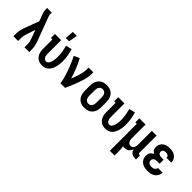

<svg xmlns="http://www.w3.org/2000/svg" viewBox="141 -1880 3218 3218"><g transform="rotate(45 1750.0 -270.5)"><path d="M63 0V-74Q63 -113 72.5 -151.5Q82 -190 95 -227L192 -485L143 -616Q133 -642 129.5 -670.5Q126 -699 126 -728V-735H237V-728Q237 -708 238.5 -688Q240 -668 247 -649L405 -227Q418 -190 427.5 -151.5Q437 -113 437 -74V0H325V-74Q325 -104 318 -134.5Q311 -165 300 -193L247 -335L200 -195Q190 -165 182.5 -135Q175 -105 175 -74V0Z M746 8Q720 8 694 2Q668 -4 646 -18Q624 -32 607.5 -52.5Q591 -73 581 -97.5Q571 -122 567 -148Q563 -174 563 -200V-424H528V-520H675V-200Q675 -181 677.5 -162.5Q680 -144 688 -127.5Q696 -111 711.5 -99.5Q727 -88 746 -88Q760 -88 773.5 -95Q787 -102 795.5 -114Q804 -126 809.5 -139.5Q815 -153 819 -167Q823 -181 825.5 -195.5Q828 -210 830 -224.5Q832 -239 832.5 -253.5Q833 -268 833 -282Q833 -340 823.5 -397.5Q814 -455 798 -511L905 -538Q924 -476 934.5 -412Q945 -348 945 -284Q945 -250 941 -217Q937 -184 928.5 -152.5Q920 -121 905 -91Q890 -61 866.5 -37.5Q843 -14 811 -3Q779 8 746 8ZM704 -600 716 -756H811L782 -600Z M1175 0Q1175 -32 1167 -63.5Q1159 -95 1150.5 -126Q1142 -157 1132 -187.5Q1122 -218 1111 -248Q1100 -278 1088.5 -307.5Q1077 -337 1064.5 -367Q1052 -397 1038 -426Q1024 -455 1010 -483L1108 -528Q1152 -446 1186.5 -359.5Q1221 -273 1248 -185Q1262 -219 1275 -253.5Q1288 -288 1298.5 -323.5Q1309 -359 1317 -395Q1325 -431 1325 -468V-520H1437V-468Q1437 -427 1428 -386.5Q1419 -346 1407 -306.5Q1395 -267 1381 -228Q1367 -189 1351.5 -151Q1336 -113 1319.5 -75Q1303 -37 1286 0Z M1750 8Q1723 8 1696 3Q1669 -2 1645.5 -15.5Q1622 -29 1604 -49.5Q1586 -70 1575 -94.5Q1564 -119 1559.5 -146Q1555 -173 1555 -200V-320Q1555 -347 1559.5 -374Q1564 -401 1575 -425.5Q1586 -450 1604 -470.5Q1622 -491 1645.5 -504.5Q1669 -518 1696 -523Q1723 -528 1750 -528Q1777 -528 1804 -523Q1831 -518 1854.5 -504.5Q1878 -491 1896 -470.5Q1914 -450 1925 -425.5Q1936 -401 1940.5 -374Q1945 -347 1945 -320V-200Q1945 -173 1940.5 -146Q1936 -119 1925 -94.5Q1914 -70 1896 -49.5Q1878 -29 1854.5 -15.5Q1831 -2 1804 3Q1777 8 1750 8ZM1750 -88Q1770 -88 1788 -97.5Q1806 -107 1816 -124Q1826 -141 1829.5 -160.5Q1833 -180 1833 -200V-320Q1833 -340 1829.5 -359.5Q1826 -379 1816 -396Q1806 -413 1788 -422.5Q1770 -432 1750 -432Q1730 -432 1712 -422.5Q1694 -413 1684 -396Q1674 -379 1670.5 -359.5Q1667 -340 1667 -320V-200Q1667 -180 1670.5 -160.5Q1674 -141 1684 -124Q1694 -107 1712 -97.5Q1730 -88 1750 -88Z M2246 8Q2220 8 2194 2Q2168 -4 2146 -18Q2124 -32 2107.5 -52.5Q2091 -73 2081 -97.5Q2071 -122 2067 -148Q2063 -174 2063 -200V-424H2028V-520H2175V-200Q2175 -181 2177.5 -162.5Q2180 -144 2188 -127.5Q2196 -111 2211.5 -99.5Q2227 -88 2246 -88Q2260 -88 2273.5 -95Q2287 -102 2295.5 -114Q2304 -126 2309.5 -139.5Q2315 -153 2319 -167Q2323 -181 2325.5 -195.5Q2328 -210 2330 -224.5Q2332 -239 2332.5 -253.5Q2333 -268 2333 -282Q2333 -340 2323.5 -397.5Q2314 -455 2298 -511L2405 -538Q2424 -476 2434.5 -412Q2445 -348 2445 -284Q2445 -250 2441 -217Q2437 -184 2428.5 -152.5Q2420 -121 2405 -91Q2390 -61 2366.5 -37.5Q2343 -14 2311 -3Q2279 8 2246 8Z M2563 215V-424H2528V-520H2675V-200Q2675 -187 2676 -174.5Q2677 -162 2680.5 -150Q2684 -138 2689.5 -126.5Q2695 -115 2704 -106Q2713 -97 2725 -92.5Q2737 -88 2750 -88Q2763 -88 2775 -92.5Q2787 -97 2796 -106Q2805 -115 2810.5 -126.5Q2816 -138 2819.5 -150Q2823 -162 2824 -174.5Q2825 -187 2825 -200V-520H2937V-111Q2937 -107 2938 -102Q2939 -97 2942.5 -94Q2946 -91 2950.5 -89.5Q2955 -88 2960 -88H2976V8H2960Q2938 8 2915.5 3.5Q2893 -1 2874.5 -13Q2856 -25 2843 -44Q2830 -63 2827 -85Q2819 -66 2808 -48Q2797 -30 2781 -17Q2765 -4 2744.5 2Q2724 8 2704 8Q2695 8 2685.5 7Q2676 6 2667 3Q2672 29 2673.5 55Q2675 81 2675 107V215Z M3248 8Q3223 8 3199 5Q3175 2 3152 -6.5Q3129 -15 3109 -29Q3089 -43 3075 -63Q3061 -83 3054 -107Q3047 -131 3047 -155Q3047 -174 3051.5 -192.5Q3056 -211 3066.5 -226Q3077 -241 3092 -252.5Q3107 -264 3124 -272Q3110 -280 3098 -290.5Q3086 -301 3078 -314.5Q3070 -328 3066.5 -343.5Q3063 -359 3063 -375Q3063 -398 3069 -420Q3075 -442 3088 -460.5Q3101 -479 3119.5 -492.5Q3138 -506 3159 -514Q3180 -522 3202.5 -525Q3225 -528 3247 -528Q3270 -528 3292 -525Q3314 -522 3335 -514Q3356 -506 3374 -492Q3392 -478 3405 -460Q3418 -442 3424.5 -420Q3431 -398 3431 -375V-374H3319V-375Q3319 -388 3313 -399.5Q3307 -411 3296.5 -418.5Q3286 -426 3273 -429Q3260 -432 3247 -432Q3234 -432 3221 -429.5Q3208 -427 3197 -419.5Q3186 -412 3180.5 -399.5Q3175 -387 3175 -374Q3175 -361 3181.5 -349Q3188 -337 3199 -330Q3210 -323 3223.5 -320.5Q3237 -318 3250 -318H3306V-222H3250Q3234 -222 3218 -219.5Q3202 -217 3188.5 -209Q3175 -201 3167 -186.5Q3159 -172 3159 -156Q3159 -141 3166.5 -126Q3174 -111 3187 -102.5Q3200 -94 3216 -91Q3232 -88 3248 -88Q3263 -88 3278 -91Q3293 -94 3306 -102Q3319 -110 3327 -123.5Q3335 -137 3335 -152H3447Q3447 -128 3439.5 -105Q3432 -82 3418 -62.5Q3404 -43 3384 -29Q3364 -15 3341.5 -6.5Q3319 2 3295.5 5Q3272 8 3248 8Z"/></g></svg>

Font: Iosevka Curly Slab
Style: Bold
Weight: 700
Monospace: yes
Designer: Belleve Invis
Foundry: Belleve Invis
Version: Version 22.1.2; ttfautohint (v1.8.4)